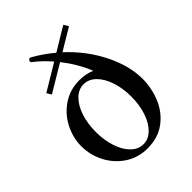

<svg xmlns="http://www.w3.org/2000/svg" viewBox="-220 -886 1018 1018"><g transform="rotate(-45 289.0 -377.5)"><path d="M327 -667Q421 -580 474.5 -472.5Q528 -365 528 -267Q528 -197 501 -132.5Q474 -68 419.5 -27.5Q365 13 286 13Q215 13 160 -24Q105 -61 75 -120Q45 -179 45 -243Q45 -307 75 -366Q105 -425 160 -462Q215 -499 286 -499Q333 -499 373 -482Q340 -564 281 -639L129 -548L113 -574L261 -663Q224 -707 175 -745Q170 -748 170 -753Q170 -758 173 -762Q177 -768 183 -768Q184 -768 190 -766Q253 -730 302 -688L433 -767L449 -740ZM419 -243Q419 -305 402 -356.5Q385 -408 354.5 -438Q324 -468 286 -468Q248 -468 217.5 -438Q187 -408 170 -356.5Q153 -305 153 -243Q153 -181 170 -129.5Q187 -78 217.5 -48Q248 -18 286 -18Q324 -18 354.5 -48Q385 -78 402 -129.5Q419 -181 419 -243Z"/></g></svg>

Font: Shippori Mincho SemiBold
Style: Regular
Weight: 600
Designer: FONTDASU
Foundry: FONTDASU / Google Inc. / but / Adobe
Version: Version 3.110; ttfautohint (v1.8.3)